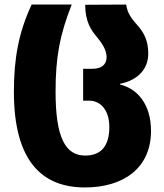

<svg xmlns="http://www.w3.org/2000/svg" viewBox="-20 -573 718 843"><path d="M353 250C521 250 643 166 643 2C643 -118 581 -184 507 -202V-205C581 -220 631 -266 631 -338C631 -394 612 -429 587 -458C558 -490 539 -515 534 -553L354 -552C354 -479 380 -440 405 -411C427 -384 448 -355 448 -322C448 -289 425 -271 386 -271H345V-131H371C426 -131 460 -84 460 -16C460 67 425 110 354 110C267 110 224 31 224 -170C224 -322 242 -419 295 -553H119C62 -431 41 -317 41 -170C41 140 169 250 353 250Z"/></svg>

Font: Noto Sans Georgian SemiCondensed Black
Style: Regular
Weight: 900
Width: 4
Designer: Monotype Design Team, Akaki Razmadze
Foundry: Google LLC
Version: Version 2.005